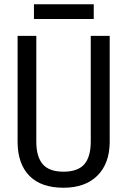

<svg xmlns="http://www.w3.org/2000/svg" viewBox="-20 -881 602 911"><path d="M500.5 -710.9V-205.6Q499.5 -104.5 441.9 -47.4Q384.3 9.8 281.2 9.8Q175.8 9.8 120.1 -46.1Q64.5 -102.1 63.5 -205.6V-710.9H152.3V-209Q152.3 -137.2 182.9 -101.8Q213.4 -66.4 281.2 -66.4Q349.6 -66.4 380.1 -101.8Q410.6 -137.2 410.6 -209V-710.9ZM424.8 -791H141.1V-860.8H424.8Z"/></svg>

Font: MAUL Condensed
Style: Condensed Regular
Weight: 400
Designer: MAUL
Version: Version 1.0; 2020; ttfautohint (v1.8.3)